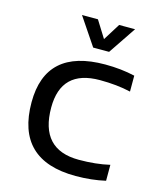

<svg xmlns="http://www.w3.org/2000/svg" viewBox="-106 -775 713 853"><g transform="rotate(15 250.0 -349.0)"><path d="M459 -14.6Q395.5 0 322.3 0Q48.8 0 48.8 -266.1Q48.8 -512.7 322.3 -512.7Q395.5 -512.7 459 -498V-424.8Q395.5 -439.5 317.4 -439.5Q139.2 -439.5 139.2 -266.1Q139.2 -73.2 317.4 -73.2Q395.5 -73.2 459 -87.9ZM165 -698.2H238.3L287.1 -620.1L335.9 -698.2H409.2L323.7 -571.3H250.5Z"/></g></svg>

Font: Sansation
Style: Regular
Weight: 400
Designer: Bernd Montag
Version: Version 1.301